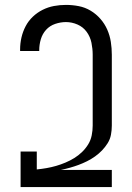

<svg xmlns="http://www.w3.org/2000/svg" viewBox="-20 -763 540 783"><path d="M64 0V-145H130V-72Q150 -74 170 -77.5Q190 -81 209 -86.5Q228 -92 247 -100Q266 -108 283 -118.5Q300 -129 314.5 -143Q329 -157 339.5 -174Q350 -191 354 -211Q358 -231 358 -251V-540Q358 -564 353 -588.5Q348 -613 333.5 -633Q319 -653 296 -663Q273 -673 249 -673Q227 -673 205 -665.5Q183 -658 168 -641.5Q153 -625 146.5 -603Q140 -581 140 -559V-555H62V-561Q62 -586 67.5 -610Q73 -634 84.5 -656Q96 -678 114 -695Q132 -712 154 -723Q176 -734 200 -738.5Q224 -743 249 -743Q275 -743 301 -738Q327 -733 349.5 -719.5Q372 -706 389.5 -686Q407 -666 417.5 -642Q428 -618 432 -592Q436 -566 436 -540V-251Q436 -232 432.5 -213.5Q429 -195 419 -179Q409 -163 396 -149.5Q383 -136 367.5 -125Q352 -114 335 -105.5Q318 -97 300.5 -90.5Q283 -84 265 -79Q247 -74 228 -70H436V0Z"/></svg>

Font: Iosevka
Style: Regular
Weight: 400
Monospace: yes
Designer: Belleve Invis
Foundry: Belleve Invis
Version: Version 33.2.3; ttfautohint (v1.8.4)